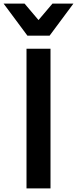

<svg xmlns="http://www.w3.org/2000/svg" viewBox="-82 -1052 430 1072"><path d="M324 -853ZM195 -853H71L-62 -1032H55L133 -940L211 -1032H328ZM200 0H66V-780H200Z"/></svg>

Font: Tanohe Sans SemiBold
Style: Regular
Weight: 600
Designer: Village Type and Design LLC & Cristiano Sobral
Foundry: Cooper Hewitt Smithsonian Design Museum
Version: Version 1.00;September 29, 2021;FontCreator 13.0.0.2655 64-b